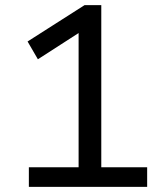

<svg xmlns="http://www.w3.org/2000/svg" viewBox="-20 -725 640 745"><path d="M92 0V-76H285V-634L332 -627L127 -495L87 -564L308 -705H373V-76H551V0Z"/></svg>

Font: Nunito Sans 8pt
Style: Regular
Weight: 400
Version: Version 3.101;gftools[0.9.27]